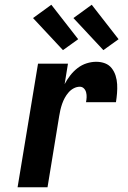

<svg xmlns="http://www.w3.org/2000/svg" viewBox="-20 -788 540 808"><path d="M54 0 140 -520H266L252 -434Q262 -453 275.5 -470.5Q289 -488 306.5 -501.5Q324 -515 344.5 -521.5Q365 -528 385 -528Q405 -528 422 -521.5Q439 -515 450 -501Q461 -487 466.5 -469.5Q472 -452 473 -433.5Q474 -415 472.5 -396Q471 -377 468 -358H342Q344 -368 344.5 -378.5Q345 -389 342.5 -399Q340 -409 333 -416Q326 -423 316 -423Q303 -423 290.5 -416.5Q278 -410 268.5 -399Q259 -388 252.5 -376Q246 -364 241.5 -351Q237 -338 234 -325Q231 -312 229 -299L180 0ZM415 -577 289 -712 366 -768 479 -623ZM245 -577 119 -712 196 -768 309 -623Z"/></svg>

Font: Iosevka Curly Extrabold
Style: Italic
Weight: 800
Italic angle: -9°
Monospace: yes
Designer: Belleve Invis
Foundry: Belleve Invis
Version: Version 22.1.2; ttfautohint (v1.8.4)